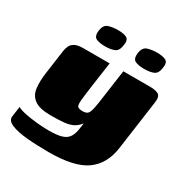

<svg xmlns="http://www.w3.org/2000/svg" viewBox="-167 -679 873 912"><g transform="rotate(30 270.0 -222.5)"><path d="M225 111Q158 111 103.5 106Q49 101 18 87.5Q-13 74 -10 51L-2 -6Q13 3 43 9Q73 15 108 18.5Q143 22 171 22Q219 22 244.5 14Q270 6 281.5 -13Q293 -32 297 -63L301 -91Q286 -71 267 -61Q248 -51 219.5 -48Q191 -45 145 -45Q84 -45 56 -65.5Q28 -86 23.5 -123Q19 -160 26 -209L44 -338Q46 -353 52 -367Q58 -381 74 -390Q90 -399 122 -399H265Q261 -373 259 -357Q257 -341 255 -329Q253 -317 251 -301Q249 -285 245 -259Q237 -202 235 -176.5Q233 -151 240 -144.5Q247 -138 266 -138Q285 -138 293.5 -145.5Q302 -153 307.5 -178Q313 -203 320 -257L340 -399H488Q518 -399 533.5 -389.5Q549 -380 544 -346L506 -73Q493 19 429 65Q365 111 225 111ZM419 -458Q388 -458 370 -466.5Q352 -475 356 -509Q361 -541 383 -548.5Q405 -556 436 -556Q466 -556 483 -547.5Q500 -539 495 -509Q491 -475 471 -466.5Q451 -458 419 -458ZM205 -458Q174 -458 156 -466.5Q138 -475 142 -509Q147 -541 169 -548.5Q191 -556 222 -556Q252 -556 268.5 -547.5Q285 -539 280 -509Q276 -475 256 -466.5Q236 -458 205 -458Z"/></g></svg>

Font: Genos Thin Black
Style: Italic
Weight: 900
Italic angle: -8°
Version: Version 1.010